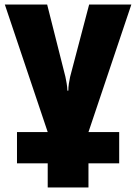

<svg xmlns="http://www.w3.org/2000/svg" viewBox="-20 -573 591 833"><path d="M549.8 -553.2 363.8 0H497.1V135.7H363.8V240.2H187V135.7H53.7V0H187L1 -553.2H184.6L263.7 -240.2Q266.1 -229.5 269 -212.4Q272 -195.3 272.5 -179.7H276.4Q276.4 -194.8 278.8 -210.2Q281.2 -225.6 284.2 -239.7L366.7 -553.2Z"/></svg>

Font: Open Sans SemiCondensed ExtraBold
Style: Regular
Weight: 800
Width: 4
Designer: Monotype Design Team
Foundry: Monotype Imaging Inc.
Version: Version 3.000